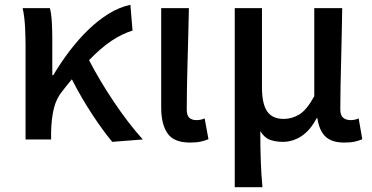

<svg xmlns="http://www.w3.org/2000/svg" viewBox="-20 -584 1559 804"><path d="M450 10Q410 -38 364.5 -107.5Q319 -177 281 -252Q272 -241 262.5 -229.5Q253 -218 243 -205Q216 -173 205.5 -130Q195 -87 194 -30V0H87V-394Q87 -427 85 -469Q83 -511 75 -550H189Q195 -527 197 -492Q199 -457 199 -419V-269H203Q235 -323 272.5 -372Q310 -421 351 -460.5Q392 -500 436 -527Q480 -554 526 -564L535 -456Q490 -442 446 -412.5Q402 -383 353 -332Q374 -291 400.5 -246.5Q427 -202 456.5 -158Q486 -114 517 -73.5Q548 -33 578 0Z M776 13Q708 13 681.5 -25.5Q655 -64 655 -133V-550H771Q770 -496 768.5 -440Q767 -384 765.5 -329.5Q764 -275 763 -223Q762 -171 762 -126Q762 -101 772.5 -91Q783 -81 803 -81Q820 -81 837 -88L853 -1Q838 5 820.5 9Q803 13 776 13Z M963 -550H1077V-218Q1077 -150 1098.5 -118Q1120 -86 1168 -86Q1202 -86 1233 -104.5Q1264 -123 1296 -181V-550H1413Q1412 -496 1411 -440Q1410 -384 1408.5 -329.5Q1407 -275 1406 -223Q1405 -171 1405 -126Q1405 -101 1417 -91Q1429 -81 1449 -81Q1465 -81 1482 -88L1497 -1Q1483 5 1465.5 9Q1448 13 1421 13Q1370 13 1343.5 -11.5Q1317 -36 1309 -89H1306Q1279 -38 1242.5 -14Q1206 10 1164 10Q1135 10 1111 1.5Q1087 -7 1070 -35Q1070 3 1070.5 32.5Q1071 62 1072 89Q1073 116 1074.5 142.5Q1076 169 1079 200H963Z"/></svg>

Font: Kinto Sans Med
Style: Regular
Weight: 500
Designer: Authors: Ryoko NISHIZUKA  (kana & ideographs); Paul D. Hunt (Latin, Greek & Cyrillic); Wenlong ZHANG  (bopomofo); Sandol
Foundry: Adobe Systems Incorporated, ookami Inc.
Version: Version 0.001